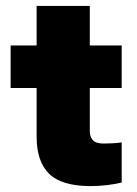

<svg xmlns="http://www.w3.org/2000/svg" viewBox="-20 -624 464 650"><path d="M287 6Q189 6 146.5 -35.5Q104 -77 104 -161V-326H16V-470H104V-604H284V-470H392V-326H284V-179Q284 -161 294.5 -149.5Q305 -138 331 -138Q344 -138 362 -139Q380 -140 392 -142V-6Q372 -1 344 2.5Q316 6 287 6Z"/></svg>

Font: Gantari Black
Style: Regular
Weight: 900
Version: Version 1.000